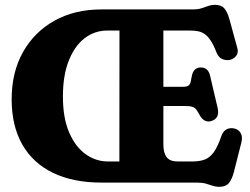

<svg xmlns="http://www.w3.org/2000/svg" viewBox="-20 -738 1011 776"><path d="M389.4 -699.9 759.8 -700Q780.7 -700 795.1 -704.8Q809.6 -709.5 822 -714Q834.5 -718.5 848.5 -718.5Q874 -718.5 886.4 -704.5Q898.8 -690.4 907.6 -659.2L939.4 -542.8Q944.3 -524.7 934.4 -511.9Q924.6 -499 906.8 -495.6Q892.6 -493.4 878.1 -499.3Q863.7 -505.2 854.7 -526.5Q843.1 -556.7 831.2 -574.5Q819.4 -592.2 806.7 -600.8Q794 -609.3 778.9 -612Q763.9 -614.6 745.4 -614.6H640.3V-154.5Q640.3 -120.2 653.5 -102.8Q666.8 -85.4 698.5 -85.4H757.1Q786.1 -85.4 806.7 -92.8Q827.4 -100.3 843.7 -122.5Q860.1 -144.8 874.9 -188.8Q882.1 -208.1 895.6 -215.2Q909.1 -222.4 925.9 -219Q944.8 -214.9 953.1 -199.6Q961.4 -184.4 955.4 -161.6L925.2 -42.2Q916.9 -11.7 904.4 2.7Q892 17.1 866.1 17.1Q852.1 17.1 839.6 12.8Q827.2 8.5 812.2 4.2Q797.2 0 776.1 0H391Q274.8 0 193.4 -39.8Q112 -79.6 69.6 -154.8Q27.1 -229.9 27.1 -336.9Q27.1 -445.8 72.8 -527.3Q118.5 -608.8 200.2 -654.4Q282 -699.9 389.4 -699.9ZM234.3 -347.7Q234.3 -261 259.6 -202.4Q284.9 -143.9 326.4 -114.6Q367.9 -85.4 415.8 -85.4H462.5L462.9 -614.5H413.3Q362.8 -614.5 322.3 -583.7Q281.9 -552.9 258.1 -493.4Q234.3 -433.9 234.3 -347.7ZM557.4 -387.3H719.7Q735.3 -387.3 741.8 -392.2Q748.4 -397.1 750.7 -407.7Q753.1 -418.3 756.1 -434.6Q763.6 -464.8 791.1 -465.3Q821.1 -465.8 829 -432.4L859.4 -302.6Q869.4 -260.8 835.8 -249.5Q808 -239.3 788.7 -269.7Q780.2 -285.5 774.1 -294.1Q768.1 -302.6 757.9 -306.1Q747.8 -309.6 726.5 -309.6H557.4Z"/></svg>

Font: Fraunces 144pt S100 Black
Style: Regular
Weight: 900
Version: Version 1.000